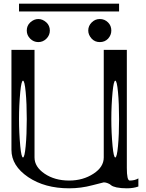

<svg xmlns="http://www.w3.org/2000/svg" viewBox="-20 -1020 790 1040"><path d="M625 -1000V-958H83V-1000ZM89.8 -521.5Q83 -449.2 83 -375Q83 -300.8 89.8 -228.5Q95.7 -167 104.5 -167Q113.3 -167 119.1 -228.5Q125 -290 125 -375Q125 -460 119.1 -521.5Q113.3 -583 104.5 -583Q95.7 -583 89.8 -521.5ZM589.8 -521.5Q583 -449.2 583 -375Q583 -300.8 589.8 -228.5Q595.7 -167 604.5 -167Q613.3 -167 619.1 -228.5Q625 -290 625 -375Q625 -460 619.1 -521.5Q613.3 -583 604.5 -583Q595.7 -583 589.8 -521.5ZM667 -750V-110.4Q667 -42 682.6 -42Q710 -42 729.5 -53.7V-9.8Q703.1 0 667 0Q635.7 0 611.3 -4.9Q589.8 -9.8 582 -16.6Q576.2 -22.5 564.5 -27.3Q552.7 -32.2 542 -32.2Q539.1 -32.2 480.5 -16.6Q418.9 0 354.5 0Q222.7 0 132.8 -60.5Q42 -122.1 42 -208V-750H167V-167Q167 -116.2 221.7 -79.1Q276.4 -42 354.5 -42Q429.7 -42 486.3 -79.1Q542 -115.2 542 -167V-750ZM583 -854.5Q583 -830.1 565.4 -810.5Q547.9 -792 520.5 -792Q494.1 -792 476.6 -810.5Q458 -831.1 458 -854.5Q458 -879.9 476.6 -898.4Q495.1 -917 520.5 -917Q546.9 -917 565.4 -898.4Q583 -880.9 583 -854.5ZM250 -854.5Q250 -829.1 231.4 -810.5Q212.9 -792 187.5 -792Q162.1 -792 143.6 -810.5Q125 -829.1 125 -854.5Q125 -880.9 143.6 -898.4Q164.1 -917 187.5 -917Q210.9 -917 231.4 -898.4Q250 -880.9 250 -854.5Z"/></svg>

Font: okolaksMetalik
Style: bold
Weight: 700
Width: 7
Version: Version 0.6